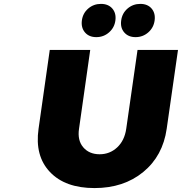

<svg xmlns="http://www.w3.org/2000/svg" viewBox="-20 -958 935 987"><path d="M178.2 -295.9 235.8 -701.2H443.8L386.2 -295.9Q377.4 -236.3 408 -200.7Q438.5 -165 492.2 -165Q544.4 -165 582.3 -200.2Q620.1 -235.4 628.9 -295.9L687 -701.2H895L836.9 -295.9Q816.9 -156.2 716.3 -73.7Q615.7 8.8 465.8 8.8Q314.9 8.8 236.6 -74Q158.2 -156.7 178.2 -295.9ZM416.7 -791.5Q396 -815.9 400.9 -853Q405.8 -890.1 433.6 -914.1Q461.4 -938 499 -938Q536.6 -938 557.4 -914.1Q578.1 -890.1 573.2 -853Q568.4 -815.9 540.5 -791.5Q512.7 -767.1 475.1 -767.1Q437.5 -767.1 416.7 -791.5ZM603 -853Q607.9 -890.1 635.7 -914.1Q663.6 -938 701.2 -938Q738.8 -938 759.3 -914.1Q779.8 -890.1 774.9 -853Q770 -815.9 742.2 -791.5Q714.4 -767.1 676.8 -767.1Q639.6 -767.1 618.7 -791.3Q597.7 -815.4 603 -853Z"/></svg>

Font: Trueno ExtraBold
Style: Italic
Weight: 800
Designer: Julieta Ulanovsky
Foundry: Julieta Ulanovsky
Version: Version 3.001b | FøM Fix